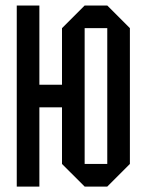

<svg xmlns="http://www.w3.org/2000/svg" viewBox="-20 -687 540 707"><path d="M291.7 -83.3H375V-583.3H291.7ZM208.3 -375V-583.3L291.7 -666.7H375L458.3 -583.3V-83.3L375 0H291.7L208.3 -83.3V-291.7H125V0H41.7V-666.7H125V-375Z"/></svg>

Font: Yulong
Style: Regular
Weight: 400
Designer: GGBotNet
Foundry: f0n7.com
Version: 1.00